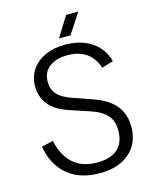

<svg xmlns="http://www.w3.org/2000/svg" viewBox="-131 -964 839 1065"><g transform="rotate(-15 289.0 -431.5)"><path d="M309 17Q233 17 176 -9.5Q119 -36 83.5 -86.5Q48 -137 35 -208L102 -224Q113 -169 139.5 -128.5Q166 -88 208.5 -66Q251 -44 309 -44Q363 -44 398.5 -61Q434 -78 451 -110Q468 -142 468 -187Q468 -240 439 -273.5Q410 -307 346 -328L235 -365Q156 -391 120.5 -435.5Q85 -480 85 -541Q85 -596 113 -636.5Q141 -677 190.5 -699.5Q240 -722 304 -722Q365 -722 412.5 -703.5Q460 -685 492.5 -650Q525 -615 538 -565L472 -545Q452 -604 409.5 -633Q367 -662 304 -662Q237 -662 198 -632Q159 -602 159 -546Q159 -504 184 -475.5Q209 -447 270 -426L379 -388Q462 -359 502.5 -310Q543 -261 543 -187Q543 -126 515.5 -80.5Q488 -35 435.5 -9Q383 17 309 17ZM354 -880H424L348 -764H282Z"/></g></svg>

Font: TikTok Sans Light
Style: Regular
Weight: 300
Version: Version 4.000